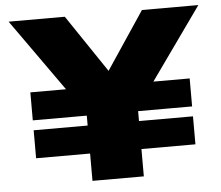

<svg xmlns="http://www.w3.org/2000/svg" viewBox="-53 -809 1000 868"><g transform="rotate(-5 447.5 -375.0)"><path d="M87 -423H375L447 -387L508 -423H810V-296H87ZM87 -251H810V-124H87ZM332 0V-368H565V0ZM17 -750H272L497 -416H399L622 -750H878L523 -251L373 -248Z"/></g></svg>

Font: Unbounded ExtraBold
Style: Regular
Weight: 800
Designer: Luke Prowse, Jean-Baptiste Morizot, Fátima Lázaro, Florian Runge
Foundry: NaN
Version: Version 1.701;gftools[0.9.28.dev5+ged2979d]